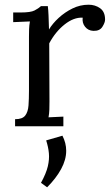

<svg xmlns="http://www.w3.org/2000/svg" viewBox="-20 -536 473 815"><path d="M44 -30Q75 -30 87 -45.5Q99 -61 101 -88.5Q103 -116 103 -152V-380Q103 -396 103.5 -412Q104 -428 107 -445Q89 -444 71.5 -443.5Q54 -443 36 -442V-483H67Q110 -483 126.5 -491.5Q143 -500 154 -510H183Q185 -494 186 -470.5Q187 -447 188 -411Q203 -436 229 -460Q255 -484 287.5 -500Q320 -516 356 -516Q384 -516 405 -501Q426 -486 426 -453Q426 -440 414.5 -422Q403 -404 376 -405Q354 -406 341 -422.5Q328 -439 331 -461Q293 -463 254 -432Q215 -401 189 -352L190 -106Q190 -86 189.5 -70.5Q189 -55 186 -38Q202 -39 217.5 -39.5Q233 -40 249 -41V0H44ZM180 259 154 240Q176 200 183 170Q190 140 187.5 114Q185 88 176 60L245 40Q261 71 261 104Q261 142 239.5 181.5Q218 221 180 259Z"/></svg>

Font: Lora
Style: Regular
Weight: 400
Designer: Olga Karpushina, Alexei Vanyashin (Cyrillic)
Foundry: Cyreal
Version: Version 3.005; ttfautohint (v1.8.4.7-5d5b)